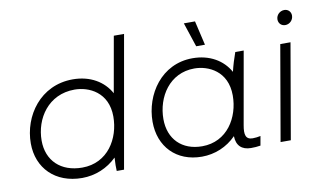

<svg xmlns="http://www.w3.org/2000/svg" viewBox="-74 -874 1724 1034"><g transform="rotate(-10 788.0 -357.5)"><path d="M488 0H528L655 -720H599L545 -415C508 -483 435 -527 340 -527C162 -527 58 -376 58 -226C58 -91 152 5 299 5C371 5 438 -23 489 -73C487 -44 487 -15 488 0ZM340 -471C418 -471 521 -425 521 -292C521 -172 449 -50 309 -50C192 -50 118 -121 118 -231C118 -351 196 -471 340 -471Z M1222 4C1241 4 1256 3 1274 0L1283 -51C1268 -48 1255 -46 1240 -46C1201 -46 1195 -74 1204 -124L1274 -520H1228C1216 -487 1205 -451 1197 -417C1160 -484 1088 -527 995 -527C824 -527 724 -376 724 -227C724 -91 814 4 954 4C1025 4 1092 -24 1142 -75C1143 -23 1172 4 1222 4ZM995 -471C1071 -471 1174 -426 1174 -292C1174 -172 1102 -51 965 -51C854 -51 784 -122 784 -231C784 -352 859 -471 995 -471ZM1026 -587H1074L1043 -720H982Z M1384 0H1440L1530 -520H1474ZM1519 -616C1542 -616 1563 -635 1563 -661C1563 -681 1548 -697 1527 -697C1503 -697 1482 -678 1482 -653C1482 -632 1497 -616 1519 -616Z"/></g></svg>

Font: Fixel Display 20240404 Light
Style: Italic
Weight: 300
Italic angle: -10°
Designer: AlfaBravo + MacPaw
Foundry: Kyrylo Tkachov, Marchela Mozhyna, Serhii Makarenko, Maria Weinstein, Zakhar Kryvoshyya
Version: Version 1.211;Glyphs 3.2 (3225)